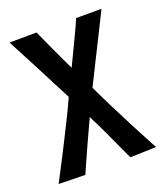

<svg xmlns="http://www.w3.org/2000/svg" viewBox="-109 -591 570 667"><g transform="rotate(-20 176.0 -257.5)"><path d="M93 4 -5 2Q4 -16 18.5 -43Q33 -70 51 -106Q69 -142 91 -185.5Q113 -229 136 -280Q160 -329 178.5 -368Q197 -407 211 -436Q225 -465 234.5 -485.5Q244 -506 249 -519H343Q336 -504 324 -480.5Q312 -457 296 -424.5Q280 -392 259.5 -351.5Q239 -311 215 -262Q191 -211 171.5 -169.5Q152 -128 137 -94.5Q122 -61 111 -36.5Q100 -12 93 4ZM261 0Q255 -13 244 -36.5Q233 -60 217.5 -94Q202 -128 181 -170Q160 -212 136 -262Q111 -310 90 -351Q69 -392 52 -424.5Q35 -457 22.5 -480.5Q10 -504 3 -518L103 -519Q109 -506 118 -485.5Q127 -465 140.5 -436.5Q154 -408 172.5 -368.5Q191 -329 216 -280Q240 -229 262 -185.5Q284 -142 302.5 -106Q321 -70 335 -44Q349 -18 357 -3Z"/></g></svg>

Font: Truculenta SemiBold
Style: Regular
Weight: 600
Version: Version 1.002